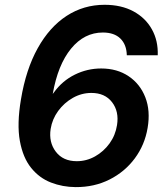

<svg xmlns="http://www.w3.org/2000/svg" viewBox="-20 -759 688 789"><path d="M290.8 9.9Q237.2 9.6 189.5 -8.9Q141.7 -27.3 108 -69.1Q74.2 -110.8 61.6 -180Q49 -249.3 66.1 -350.5Q86.6 -474.1 135.1 -561.1Q183.6 -648.1 253.7 -693.7Q323.9 -739.3 409.8 -739.3Q478.3 -739.3 528.1 -712.5Q577.8 -685.7 604 -638.8Q630.3 -592 628.2 -532H501.1Q500 -576 474.6 -600.7Q449.2 -625.4 402.7 -625.4Q326.3 -625.4 272 -559.1Q217.7 -492.9 196.7 -372.9L202.4 -380.3Q236.5 -427.2 287.6 -452.4Q338.8 -477.6 395.6 -477.6Q461.3 -477.6 508.5 -445.8Q555.8 -414.1 577.2 -359Q598.7 -304 586.6 -233.3Q574.9 -163.4 533.9 -108.1Q492.9 -52.9 430.2 -21.3Q367.5 10.3 290.8 9.9ZM295.5 -96.6Q335.6 -96.6 370.9 -116.5Q406.2 -136.4 430.4 -169.9Q454.5 -203.5 460.9 -245Q469.8 -300.8 440.5 -339Q411.2 -377.1 355.5 -377.1Q315.3 -377.1 279.5 -356.9Q243.6 -336.6 219.1 -303.1Q194.6 -269.5 188.2 -229.4Q179.7 -174.7 209.3 -135.7Q239 -96.6 295.5 -96.6Z"/></svg>

Font: Inter UI Semi Bold
Style: Italic
Weight: 600
Italic angle: -9.39999°
Designer: Rasmus Andersson
Foundry: rsms
Version: 3.2;8d6f07862